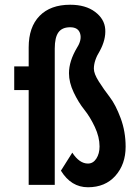

<svg xmlns="http://www.w3.org/2000/svg" viewBox="-20 -780 570 810"><path d="M101 -580Q101 -666 147 -713Q193 -760 276 -760Q341 -760 381 -730Q421 -700 424 -656.5Q427 -613 401 -565Q376 -525 376 -490Q376 -469 397 -436Q418 -403 443 -370.5Q468 -338 489 -281.5Q510 -225 510 -161Q510 -87 467 -38.5Q424 10 351 10Q280 10 237 -60L285 -136Q315 -90 351 -90Q373 -90 386.5 -111Q400 -132 400 -162Q400 -202 380 -244.5Q360 -287 335.5 -317.5Q311 -348 291 -390Q271 -432 271 -471Q271 -522 305 -579Q326 -612 318 -638.5Q310 -665 276 -665Q242 -665 226.5 -643.5Q211 -622 211 -575V0H101V-400H40V-500H101Z"/></svg>

Font: Gully ECD Medium
Style: Regular
Weight: 500
Width: 2
Designer: jaikishan Patel
Foundry: MagicType
Version: Version 1.000;Glyphs 3.2 (3242)